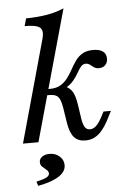

<svg xmlns="http://www.w3.org/2000/svg" viewBox="-58 -683 630 938"><g transform="rotate(-5 257.0 -214.5)"><path d="M34.7 0 172.6 -496Q181.5 -525.8 177 -541.9Q172.6 -558.1 152.8 -564.5Q133.1 -571 92.7 -571L103.2 -608.1Q161.3 -608.9 207.3 -616.9Q253.2 -625 289.5 -641.1L110.5 0ZM340.3 11.3Q304.8 11.3 285.5 -10.1Q266.1 -31.5 258.1 -78.2L246 -155.6Q239.5 -196.8 227 -210.9Q214.5 -225 185.5 -225H153.2L161.3 -254.8H187.9Q221 -254.8 241.5 -267.3Q262.1 -279.8 276.6 -299.2Q291.1 -318.5 302.8 -340.3Q314.5 -362.1 328.6 -381.9Q342.7 -401.6 363.3 -413.7Q383.9 -425.8 416.1 -425.8Q446.8 -425.8 463.3 -413.7Q479.8 -401.6 479.8 -378.2Q479.8 -358.9 468.1 -346.8Q456.5 -334.7 436.3 -334.7Q425 -334.7 417.3 -338.7Q409.7 -342.7 403.2 -348.4Q396.8 -354 389.9 -358.1Q383.1 -362.1 374.2 -362.1Q359.7 -362.1 350 -350.4Q340.3 -338.7 330.2 -320.6Q320.2 -302.4 304.4 -283.5Q288.7 -264.5 262.1 -250.8V-260.5Q287.1 -250.8 299.6 -230.2Q312.1 -209.7 318.5 -166.9L329.8 -91.1Q334.7 -65.3 343.1 -53.2Q351.6 -41.1 366.9 -41.1Q383.1 -41.1 396.8 -53.6Q410.5 -66.1 425 -92.7L440.3 -121.8H476.6L450 -70.2Q437.1 -46.8 421.4 -28.2Q405.6 -9.7 385.9 0.8Q366.1 11.3 340.3 11.3ZM91.1 212.1 83.9 191.1Q121.8 182.3 135.1 174.6Q148.4 166.9 148.4 156.5Q148.4 146 138.7 137.9Q129 129.8 119 121Q108.9 112.1 108.9 97.6Q108.9 81.5 123 71.4Q137.1 61.3 158.9 61.3Q188.7 61.3 208.5 79Q228.2 96.8 228.2 122.6Q228.2 154 193.5 176.6Q158.9 199.2 91.1 212.1Z"/></g></svg>

Font: Playfair 9pt
Style: Italic
Weight: 400
Italic angle: -15.6°
Designer: Claus Eggers Sørensen
Foundry: Claus Eggers Sørensen
Version: Version 2.001;gftools[0.9.30]